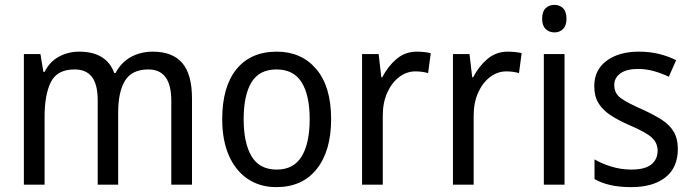

<svg xmlns="http://www.w3.org/2000/svg" viewBox="-20 -758 2843 788"><path d="M607 -546Q688 -546 728 -499.5Q768 -453 768 -353V0H683V-345Q683 -473 589 -473Q522 -473 493.5 -427.5Q465 -382 465 -296V0H381V-346Q381 -411 357.5 -442Q334 -473 286 -473Q215 -473 189 -421.5Q163 -370 163 -279V0H78V-536H146L158 -463H163Q184 -505 222 -525.5Q260 -546 305 -546Q417 -546 449 -458H454Q478 -503 518 -524.5Q558 -546 607 -546Z M1339 -269Q1339 -139 1280 -64.5Q1221 10 1114 10Q1047 10 997 -23.5Q947 -57 919.5 -119.5Q892 -182 892 -269Q892 -402 950.5 -474Q1009 -546 1116 -546Q1217 -546 1278 -474.5Q1339 -403 1339 -269ZM980 -269Q980 -171 1012.5 -116.5Q1045 -62 1116 -62Q1185 -62 1218 -116Q1251 -170 1251 -269Q1251 -367 1218 -420Q1185 -473 1115 -473Q1044 -473 1012 -420Q980 -367 980 -269Z M1691 -546Q1705 -546 1720 -544.5Q1735 -543 1748 -540L1737 -458Q1713 -465 1685 -465Q1649 -465 1618.5 -442Q1588 -419 1569.5 -378Q1551 -337 1551 -284V0H1466V-536H1534L1545 -441H1549Q1572 -486 1607.5 -516Q1643 -546 1691 -546Z M2064 -546Q2078 -546 2093 -544.5Q2108 -543 2121 -540L2110 -458Q2086 -465 2058 -465Q2022 -465 1991.5 -442Q1961 -419 1942.5 -378Q1924 -337 1924 -284V0H1839V-536H1907L1918 -441H1922Q1945 -486 1980.5 -516Q2016 -546 2064 -546Z M2256 -738Q2277 -738 2291 -724Q2305 -710 2305 -681Q2305 -653 2291 -639Q2277 -625 2256 -625Q2234 -625 2219.5 -639Q2205 -653 2205 -681Q2205 -710 2219 -724Q2233 -738 2256 -738ZM2297 -536V0H2212V-536Z M2762 -147Q2762 -70 2711 -30Q2660 10 2571 10Q2522 10 2485 1.5Q2448 -7 2420 -23V-104Q2448 -87 2488.5 -74.5Q2529 -62 2571 -62Q2627 -62 2653 -83Q2679 -104 2679 -140Q2679 -171 2655.5 -193Q2632 -215 2566 -243Q2520 -263 2487.5 -284Q2455 -305 2437 -333.5Q2419 -362 2419 -405Q2419 -471 2469.5 -508.5Q2520 -546 2602 -546Q2645 -546 2683 -537Q2721 -528 2755 -511L2725 -443Q2696 -457 2664 -466Q2632 -475 2598 -475Q2552 -475 2526.5 -457Q2501 -439 2501 -409Q2501 -375 2527.5 -355.5Q2554 -336 2620 -307Q2664 -287 2696 -266.5Q2728 -246 2745 -217.5Q2762 -189 2762 -147Z"/></svg>

Font: Noto Sans Gujarati SemiCondensed
Style: Regular
Weight: 400
Width: 4
Designer: Jelle Bosma - Monotype Design Team, Universal Thirst
Foundry: Monotype Imaging Inc.
Version: Version 2.106; ttfautohint (v1.8.4.7-5d5b)